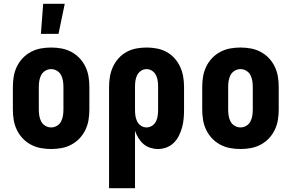

<svg xmlns="http://www.w3.org/2000/svg" viewBox="-20 -779 1540 1014"><path d="M250 8Q222 8 195 3Q168 -2 143.5 -15Q119 -28 100 -48Q81 -68 69 -93Q57 -118 52.5 -145Q48 -172 48 -200V-320Q48 -348 52.5 -375Q57 -402 69 -427Q81 -452 100 -472Q119 -492 143.5 -505Q168 -518 195 -523Q222 -528 250 -528Q278 -528 305 -523Q332 -518 356.5 -505Q381 -492 400 -472Q419 -452 431 -427Q443 -402 447.5 -375Q452 -348 452 -320V-200Q452 -172 447.5 -145Q443 -118 431 -93Q419 -68 400 -48Q381 -28 356.5 -15Q332 -2 305 3Q278 8 250 8ZM250 -106Q266 -106 280.5 -114.5Q295 -123 302.5 -137.5Q310 -152 312.5 -168Q315 -184 315 -200V-320Q315 -336 312.5 -352Q310 -368 302.5 -382.5Q295 -397 280.5 -405.5Q266 -414 250 -414Q234 -414 219.5 -405.5Q205 -397 197.5 -382.5Q190 -368 187.5 -352Q185 -336 185 -320V-200Q185 -184 187.5 -168Q190 -152 197.5 -137.5Q205 -123 219.5 -114.5Q234 -106 250 -106ZM196 -600 208 -759H322L289 -600Z M556 215V-320Q556 -347 560.5 -374Q565 -401 576.5 -426Q588 -451 606.5 -471.5Q625 -492 649 -505Q673 -518 700 -523Q727 -528 754 -528Q781 -528 808 -523Q835 -518 859 -505Q883 -492 901.5 -471.5Q920 -451 931.5 -426Q943 -401 947.5 -374Q952 -347 952 -320V-200Q952 -177 950 -153.5Q948 -130 942 -107.5Q936 -85 925.5 -63.5Q915 -42 898.5 -25.5Q882 -9 860 -0.5Q838 8 814 8Q794 8 773.5 1.5Q753 -5 737.5 -18.5Q722 -32 711 -50Q700 -68 693 -88V215ZM754 -106Q770 -106 783.5 -115Q797 -124 804 -138.5Q811 -153 813 -168.5Q815 -184 815 -200V-320Q815 -336 813 -351.5Q811 -367 804 -381.5Q797 -396 783.5 -405Q770 -414 754 -414Q738 -414 724.5 -405Q711 -396 704 -381.5Q697 -367 695 -351.5Q693 -336 693 -320V-200Q693 -184 695 -168.5Q697 -153 704 -138.5Q711 -124 724.5 -115Q738 -106 754 -106Z M1250 8Q1222 8 1195 3Q1168 -2 1143.5 -15Q1119 -28 1100 -48Q1081 -68 1069 -93Q1057 -118 1052.5 -145Q1048 -172 1048 -200V-320Q1048 -348 1052.5 -375Q1057 -402 1069 -427Q1081 -452 1100 -472Q1119 -492 1143.5 -505Q1168 -518 1195 -523Q1222 -528 1250 -528Q1278 -528 1305 -523Q1332 -518 1356.5 -505Q1381 -492 1400 -472Q1419 -452 1431 -427Q1443 -402 1447.5 -375Q1452 -348 1452 -320V-200Q1452 -172 1447.5 -145Q1443 -118 1431 -93Q1419 -68 1400 -48Q1381 -28 1356.5 -15Q1332 -2 1305 3Q1278 8 1250 8ZM1250 -106Q1266 -106 1280.5 -114.5Q1295 -123 1302.5 -137.5Q1310 -152 1312.5 -168Q1315 -184 1315 -200V-320Q1315 -336 1312.5 -352Q1310 -368 1302.5 -382.5Q1295 -397 1280.5 -405.5Q1266 -414 1250 -414Q1234 -414 1219.5 -405.5Q1205 -397 1197.5 -382.5Q1190 -368 1187.5 -352Q1185 -336 1185 -320V-200Q1185 -184 1187.5 -168Q1190 -152 1197.5 -137.5Q1205 -123 1219.5 -114.5Q1234 -106 1250 -106Z"/></svg>

Font: Iosevka Term Curly Heavy
Style: Regular
Weight: 900
Designer: Belleve Invis
Foundry: Belleve Invis
Version: Version 32.3.0